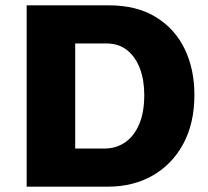

<svg xmlns="http://www.w3.org/2000/svg" viewBox="-20 -700 779 720"><path d="M384 0Q480 0 553 -42Q626 -84 667.5 -161Q709 -238 709 -344Q709 -441 672.5 -516.5Q636 -592 564.5 -636Q493 -680 388 -680H80V0ZM379 -537Q425 -537 456.5 -512Q488 -487 504.5 -443.5Q521 -400 521 -344Q521 -277 501 -232Q481 -187 447.5 -165Q414 -143 372 -143H262V-537Z"/></svg>

Font: Catamaran Thin Black
Style: Regular
Weight: 900
Version: Version 2.000